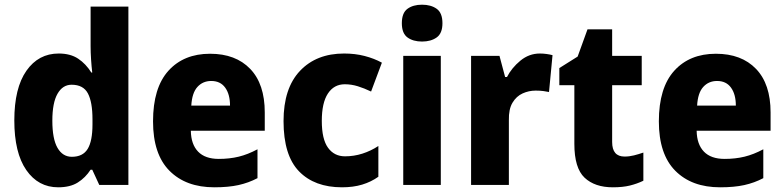

<svg xmlns="http://www.w3.org/2000/svg" viewBox="-20 -788 3342 818"><path d="M228 10Q143 10 92 -63.5Q41 -137 41 -275Q41 -413 92.5 -486.5Q144 -560 230 -560Q280 -560 313 -538Q346 -516 369 -479H373Q370 -504 368 -534.5Q366 -565 366 -591V-760H527V0H403L373 -65H366Q344 -31 311.5 -10.5Q279 10 228 10ZM286 -120Q333 -120 353.5 -153.5Q374 -187 374 -258V-280Q374 -353 354.5 -390Q335 -427 285 -427Q247 -427 225 -388.5Q203 -350 203 -274Q203 -196 225 -158Q247 -120 286 -120Z M875 -559Q984 -559 1046 -494.5Q1108 -430 1108 -309V-231H793Q794 -173 824 -142Q854 -111 912 -111Q958 -111 997 -120.5Q1036 -130 1077 -152V-29Q1039 -9 996 0.5Q953 10 893 10Q772 10 702 -60.5Q632 -131 632 -271Q632 -414 697.5 -486.5Q763 -559 875 -559ZM880 -443Q844 -443 821 -417.5Q798 -392 795 -338H960Q960 -386 939.5 -414.5Q919 -443 880 -443Z M1437 10Q1320 10 1254 -58Q1188 -126 1188 -272Q1188 -412 1258 -486Q1328 -560 1446 -560Q1493 -560 1533.5 -549.5Q1574 -539 1607 -521L1561 -398Q1532 -412 1504.5 -420.5Q1477 -429 1449 -429Q1403 -429 1377 -389.5Q1351 -350 1351 -273Q1351 -195 1377.5 -158.5Q1404 -122 1450 -122Q1488 -122 1524 -133.5Q1560 -145 1592 -166V-35Q1561 -13 1523 -1.5Q1485 10 1437 10Z M1778 -768Q1816 -768 1840.5 -750.5Q1865 -733 1865 -689Q1865 -646 1840.5 -628.5Q1816 -611 1778 -611Q1740 -611 1716 -628.5Q1692 -646 1692 -689Q1692 -733 1716 -750.5Q1740 -768 1778 -768ZM1858 -550V0H1698V-550Z M2280 -560Q2294 -560 2308.5 -558Q2323 -556 2334 -553L2319 -396Q2309 -398 2295.5 -400Q2282 -402 2262 -402Q2233 -402 2206.5 -390Q2180 -378 2163.5 -350.5Q2147 -323 2148 -276V0H1987V-550H2108L2132 -460H2140Q2160 -499 2197 -529.5Q2234 -560 2280 -560Z M2641 -121Q2661 -121 2681 -126Q2701 -131 2721 -138V-18Q2694 -5 2663.5 2.5Q2633 10 2591 10Q2514 10 2470.5 -31Q2427 -72 2427 -175V-425H2363V-498L2441 -547L2483 -663H2588V-550H2714V-425H2588V-183Q2588 -121 2641 -121Z M3030 -559Q3139 -559 3201 -494.5Q3263 -430 3263 -309V-231H2948Q2949 -173 2979 -142Q3009 -111 3067 -111Q3113 -111 3152 -120.5Q3191 -130 3232 -152V-29Q3194 -9 3151 0.5Q3108 10 3048 10Q2927 10 2857 -60.5Q2787 -131 2787 -271Q2787 -414 2852.5 -486.5Q2918 -559 3030 -559ZM3035 -443Q2999 -443 2976 -417.5Q2953 -392 2950 -338H3115Q3115 -386 3094.5 -414.5Q3074 -443 3035 -443Z"/></svg>

Font: Noto Sans Lao UI SemCond ExtBd
Style: Regular
Weight: 800
Width: 4
Designer: Monotype Design Team
Foundry: Monotype Imaging Inc.
Version: Version 2.000; ttfautohint (v1.8.4.7-5d5b)